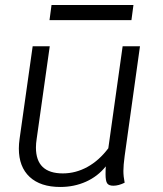

<svg xmlns="http://www.w3.org/2000/svg" viewBox="-20 -734 649 764"><path d="M476 -113Q471 -76 471 -54Q471 -32 476 -7Q452 5 431 5Q413 5 406.5 -4.5Q400 -14 400 -41Q400 -60 401 -72Q369 -32 322 -11Q275 10 220 10Q141 10 98 -30Q55 -70 55 -143Q55 -161 58 -182L110 -550H178L126 -182Q123 -163 123 -147Q123 -44 230 -44Q281 -44 327.5 -69.5Q374 -95 411 -144L468 -550H537ZM185 -714H511L503 -654H177Z"/></svg>

Font: Krub
Style: Italic
Weight: 400
Italic angle: -8°
Designer: Ekaluck Peanpanawate
Foundry: Cadson Demak Co.,Ltd.
Version: Version 1.000; ttfautohint (v1.6)